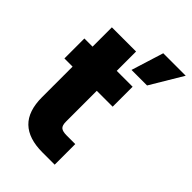

<svg xmlns="http://www.w3.org/2000/svg" viewBox="-211 -782 864 864"><g transform="rotate(45 221.0 -350.0)"><path d="M230 0Q142 0 97.5 -43Q53 -86 53 -175V-369H1V-496H53V-619H207V-496H308V-369H207V-173Q207 -148 217.5 -139.5Q228 -131 253 -131H308V0ZM251 -546 299 -700H442L350 -546Z"/></g></svg>

Font: Rethink Sans ExtraBold
Style: Regular
Weight: 800
Designer: The Rethink Sans project authors (Hans Thiessen). DM Sans designed by Colophon Foundry.
Foundry: Rethink Communications LLC
Version: Version 1.001